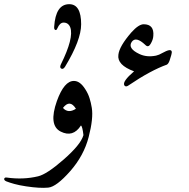

<svg xmlns="http://www.w3.org/2000/svg" viewBox="-103 -677 904 918"><path d="M169 -194Q204 -291 251 -290Q280 -290 305 -250Q318 -230 325 -208Q332 -186 336 -161Q344 -111 321 -22Q298 67 233 141Q167 216 128 220Q88 224 22 214Q-11 209 -34.5 202.5Q-58 196 -73 190Q-84 185 -83 178Q-81 170 -70 172Q8 183 79 166Q100 161 130.5 141Q161 121 201 86Q241 51 265 22Q289 -7 296 -31Q291 -73 284 -77Q246 -18 187 -48Q128 -78 169 -194ZM260 -157Q231 -204 198 -161Q223 -133 260 -157ZM228 -657Q285 -657 285 -561Q285 -485 208 -358Q199 -344 190 -349Q181 -354 188 -369Q251 -496 233 -546Q224 -569 201 -569Q183 -569 171 -541Q167 -531 161 -534Q155 -537 156 -549Q163 -657 228 -657ZM708 -388Q703 -373 695 -368Q658 -355 611.5 -330Q565 -305 509 -267Q499 -261 493 -267Q491 -269 491 -270Q482 -288 538 -336Q456 -366 463 -415Q467 -455 525 -522Q560 -561 584 -561Q635 -561 630 -505Q629 -487 617 -467Q606 -448 592 -462Q547 -505 527 -477Q506 -446 563 -419Q598 -402 643 -411Q657 -414 674 -424Q683 -429 691 -432.5Q699 -436 705 -437Q724 -440 716 -414Z"/></svg>

Font: Amiri
Style: Regular
Weight: 400
Designer: Khaled Hosny
Version: Version 0.114